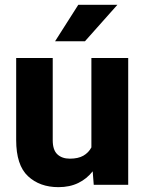

<svg xmlns="http://www.w3.org/2000/svg" viewBox="-20 -770 602 800"><path d="M370.6 0 366.2 -56.2Q341.8 -24.9 306.2 -7.6Q270.5 9.8 223.6 9.8Q145.5 9.8 96.4 -36.1Q47.4 -82 47.4 -186.5V-528.3H199.7V-185.5Q199.7 -145 219 -127Q238.3 -108.9 271 -108.9Q305.7 -108.9 327.4 -121.3Q349.1 -133.8 360.8 -155.8V-528.3H514.2V0ZM209.5 -598.1 306.2 -750H469.2L334 -598.1Z"/></svg>

Font: Vazirmatn RD UI ExtraBold
Style: Regular
Weight: 800
Designer: Saber Rastikerdar
Foundry: Saber Rastikerdar
Version: Version 33.003